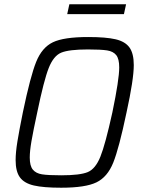

<svg xmlns="http://www.w3.org/2000/svg" viewBox="-20 -869 663 897"><path d="M53 -121Q53 -157 61.5 -209Q70 -261 87 -345Q122 -513 149 -580Q176 -647 227 -671.5Q278 -696 392 -696Q475 -696 520 -685.5Q565 -675 585 -647Q605 -619 605 -565Q605 -498 571 -343Q536 -176 509 -109Q482 -42 430.5 -17Q379 8 266 8Q183 8 138 -2.5Q93 -13 73 -40.5Q53 -68 53 -121ZM505 -344Q537 -498 537 -554Q537 -594 523 -611.5Q509 -629 480.5 -633.5Q452 -638 391 -638Q302 -638 266 -623Q230 -608 207.5 -551Q185 -494 154 -344Q135 -256 127 -209.5Q119 -163 119 -133Q119 -94 133.5 -76.5Q148 -59 176.5 -54.5Q205 -50 266 -50Q354 -50 390 -65Q426 -80 449 -137Q472 -194 505 -344ZM294 -803 304 -849H569L559 -803Z"/></svg>

Font: Saira Semi Condensed Light
Style: Italic
Weight: 300
Width: 4
Italic angle: -12°
Designer: Hector Gatti with collaboration of the Omnibus-Type team
Foundry: Omnibus-Type
Version: Version 1.001; ttfautohint (v1.8)